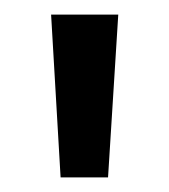

<svg xmlns="http://www.w3.org/2000/svg" viewBox="-20 -602 232 263"><path d="M50 -582 63 -359H128L142 -582Z"/></svg>

Font: Lisu Bosa
Style: Regular
Weight: 400
Designer: David Morse, Annie Olsen, Victor Gaultney, Frank Grießhammer (Latin)
Foundry: SIL International
Version: Version 2.000